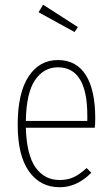

<svg xmlns="http://www.w3.org/2000/svg" viewBox="-20 -786 475 816"><path d="M311 -670.9 296.9 -649.9 144 -733.9 163.1 -766.1ZM384.8 -283.2Q384.8 -260.7 382.8 -243.2H89.8Q93.3 -127 131.3 -74Q169.4 -21 232.9 -21Q268.1 -21 293.7 -33.2Q319.3 -45.4 348.1 -71.8L368.2 -51.8Q306.6 9.8 233.9 9.8Q150.9 9.8 103 -57.9Q55.2 -125.5 55.2 -255.9Q55.2 -390.1 101.1 -460.4Q147 -530.8 226.1 -530.8Q304.2 -530.8 344.5 -467.3Q384.8 -403.8 384.8 -283.2ZM351.1 -272V-294.9Q351.1 -500 226.1 -500Q166 -500 128.9 -445.6Q91.8 -391.1 89.8 -272Z"/></svg>

Font: Fira Sans Compressed UltraLight
Style: Regular
Weight: 200
Width: 1
Designer: Carrois Corporate & Edenspiekermann AG
Foundry: Carrois Corporate GbR & Edenspiekermann AG
Version: Version 4.203;PS 004.203;hotconv 1.0.88;makeotf.lib2.5.64775